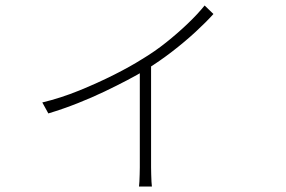

<svg xmlns="http://www.w3.org/2000/svg" viewBox="-20 -610 1040 699"><path d="M134 -237Q201 -253 268.5 -280.5Q336 -308 395.5 -338Q455 -368 496 -394Q543 -422 585.5 -456Q628 -490 664 -524.5Q700 -559 725 -590L757 -559Q730 -529 691.5 -493.5Q653 -458 607 -422.5Q561 -387 511 -356Q481 -338 443 -318Q405 -298 360 -276.5Q315 -255 263.5 -234.5Q212 -214 156 -197ZM489 -375 530 -391V-1Q530 11 530.5 25.5Q531 40 531.5 51.5Q532 63 533 69H486Q487 63 487.5 51.5Q488 40 488.5 25.5Q489 11 489 -1Z"/></svg>

Font: Noto Sans SC ExtraLight
Style: Regular
Weight: 250
Designer: Ryoko NISHIZUKA 西塚涼子 (kana, bopomofo & ideographs); Paul D. Hunt (Latin, Greek & Cyrillic); Sandoll Communications 산돌커뮤니
Foundry: Adobe
Version: Version 2.004-H2;hotconv 1.0.118;makeotfexe 2.5.65603